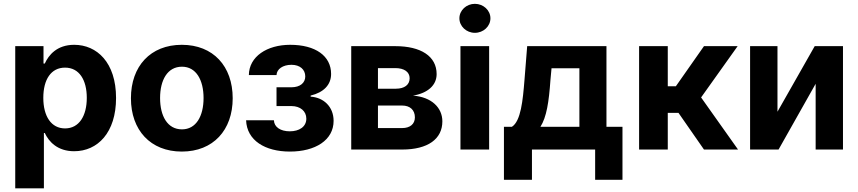

<svg xmlns="http://www.w3.org/2000/svg" viewBox="-20 -789 4528 1013"><path d="M60.4 204.5H211.6V-87.4H216.3C237.2 -41.9 283 8.9 371.1 8.9C495.4 8.9 592.3 -89.5 592.3 -272C592.3 -459.5 491.1 -552.6 371.4 -552.6C280.2 -552.6 236.5 -498.2 216.3 -453.8H209.5V-545.5H60.4ZM208.5 -272.7C208.5 -370 249.6 -432.2 323.2 -432.2C398.1 -432.2 437.9 -367.2 437.9 -272.7C437.9 -177.6 397.4 -111.5 323.2 -111.5C250.4 -111.5 208.5 -175.4 208.5 -272.7Z M939.3 10.7C1104.8 10.7 1207.7 -102.6 1207.7 -270.6C1207.7 -439.6 1104.8 -552.6 939.3 -552.6C773.8 -552.6 670.8 -439.6 670.8 -270.6C670.8 -102.6 773.8 10.7 939.3 10.7ZM824.6 -271.7C824.6 -366.8 863.6 -437.1 940 -437.1C1014.9 -437.1 1054 -366.8 1054 -271.7C1054 -176.5 1014.9 -106.5 940 -106.5C863.6 -106.5 824.6 -176.5 824.6 -271.7Z M1425.1 -154.5H1278.4C1282.3 -47.9 1378.6 10.7 1509.6 10.7C1643.8 10.7 1740.1 -49.7 1740.1 -151.3C1740.1 -227.3 1685.7 -274.9 1619 -279.1V-284.8C1686.8 -301.1 1726.9 -340.9 1726.9 -398.8C1726.9 -494 1644.5 -552.6 1511 -552.6C1388.8 -552.6 1294 -490.8 1293 -392.8H1438.9C1440 -424.7 1472.7 -447.1 1517.8 -447.1C1562.5 -447.1 1590.6 -422.2 1590.6 -385.7C1590.6 -352.6 1564.3 -328.5 1517.4 -328.5H1438.9V-229.4H1517.4C1564.6 -229.4 1596.2 -202.4 1596.2 -163C1596.2 -119.7 1558.2 -96.2 1508.9 -96.2C1460.2 -96.2 1426.5 -118.3 1425.1 -154.5Z M1833.1 0H2101.6C2237.9 0 2313.9 -55.8 2313.9 -148.8C2313.9 -220.5 2257.1 -277.3 2159.1 -284.4C2237.2 -297.9 2283.7 -339.1 2283.7 -398.1C2283.7 -492.5 2200.3 -545.5 2065.7 -545.5H1833.1ZM1974.1 -113.3V-232.2H2101.6C2143.5 -232.2 2169 -208.5 2169 -169.7C2169 -134.6 2143.5 -113.3 2101.6 -113.3ZM1974.1 -321V-429.7H2065.7C2112.6 -429.7 2141.3 -409.4 2141.3 -376.1C2141.3 -341.6 2114 -321 2068.9 -321Z M2409.4 0H2560.7V-545.5H2409.4ZM2403.8 -692.5C2403.8 -650.2 2440.7 -615.8 2485.4 -615.8C2530.5 -615.8 2567.5 -650.2 2567.5 -692.5C2567.5 -734.4 2530.5 -768.8 2485.4 -768.8C2440.7 -768.8 2403.8 -734.4 2403.8 -692.5Z M2638.8 159.8H2786.6V0H3120V159.8H3264.2V-120H3179.7V-545.5H2761.4L2747.2 -367.2C2738.6 -259.9 2728.3 -150.2 2680.8 -120H2638.8ZM2831.3 -120C2863.6 -170.8 2876.1 -250.7 2884.2 -367.2L2889.9 -429H3036.9V-120Z M3351.9 0H3503.2V-193.5H3559.7L3694.2 0H3873.9L3679 -274.9L3871.8 -545.5H3694.2L3545.8 -333.8H3503.2V-545.5H3351.9Z M4082 -199.6V-545.5H3937.5V0H4087.7L4283.4 -346.9V0H4427.6V-545.5H4278.4Z"/></svg>

Font: Margiela Sans
Style: Bold
Weight: 700
Designer: Stefan Endress, Andreas Faust
Version: Version 1.100;FEAKit 1.0